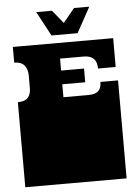

<svg xmlns="http://www.w3.org/2000/svg" viewBox="-59 -931 694 976"><g transform="rotate(-5 288.0 -443.0)"><path d="M30 -171V-172Q30 -185 30 -191Q30 -197 30 -209V-260Q30 -269 30 -273.5Q30 -278 30 -282.5Q30 -287 30 -296V-297Q30 -310 30 -316Q30 -322 30 -334V-434Q66 -434 81.5 -451Q97 -468 97 -500V-564Q97 -597 80.5 -616.5Q64 -636 29 -636V-716H541V-569H451Q451 -636 384 -636H263V-575H380V-505H263V-439H390Q426 -439 441.5 -454Q457 -469 457 -500H547V-334Q547 -321 547 -315Q547 -309 547 -297V-296Q547 -287 547 -282.5Q547 -278 547 -273.5Q547 -269 547 -260V-209Q547 -196 547 -190Q547 -184 547 -172V-171Q547 -162 547 -157.5Q547 -153 547 -148.5Q547 -144 547 -135V0H30V-135Q30 -144 30 -148.5Q30 -153 30 -157.5Q30 -162 30 -171ZM163 -882H243L298 -815L356 -886H434L363 -757H230Z"/></g></svg>

Font: Danfo
Style: Regular
Weight: 400
Version: Version 1.000;Glyphs 3.2 (3236)